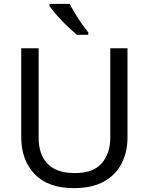

<svg xmlns="http://www.w3.org/2000/svg" viewBox="-20 -964 771 994"><path d="M640 -252Q640 -178 610 -118.5Q580 -59 518.5 -24.5Q457 10 362 10Q229 10 159.5 -62.5Q90 -135 90 -254V-714H180V-251Q180 -164 226.5 -116Q273 -68 367 -68Q464 -68 507.5 -119.5Q551 -171 551 -252V-714H640ZM341 -944Q352 -922 368.5 -894.5Q385 -867 403.5 -841Q422 -815 437 -796V-784H378Q361 -798 340 -817.5Q319 -837 298.5 -858.5Q278 -880 261.5 -900Q245 -920 236 -934V-944Z"/></svg>

Font: Noto Sans Sundanese
Style: Regular
Weight: 400
Designer: Monotype Design Team (Regular), Sérgio L. Martins (other weights)
Foundry: Monotype Imaging Inc.
Version: Version 2.003